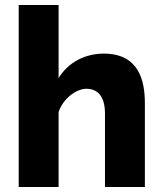

<svg xmlns="http://www.w3.org/2000/svg" viewBox="-20 -750 652 770"><path d="M561 -336C561 -427 537 -535 396 -535C320 -535 253 -499 215 -437V-730H55V0H215V-301C234 -357 288 -394 326 -394C372 -394 401 -363 401 -295V0H561Z"/></svg>

Font: Raleway
Style: ExtraBold
Weight: 800
Designer: Matt McInerney, Pablo Impallari, Rodrigo Fuenzalida
Foundry: Matt McInerney, Pablo Impallari, Rodrigo Fuenzalida
Version: Version 3.000